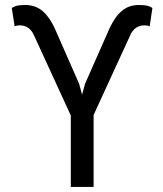

<svg xmlns="http://www.w3.org/2000/svg" viewBox="-20 -736 640 756"><path d="M402.8 -605 314.9 -406.2 303.2 -363.3 291.5 -406.2 204.1 -605Q191.4 -635.7 177.5 -657.2Q163.6 -678.7 148.4 -691.9Q132.8 -705.1 115.7 -710.7Q98.6 -716.3 79.6 -716.3Q65.4 -716.3 52.5 -714.6Q39.6 -712.9 26.4 -704.6L37.6 -631.8Q41 -634.3 46.4 -635.3Q51.8 -636.2 58.6 -636.2Q67.9 -636.2 76.4 -633.5Q85 -630.9 92.3 -625.5Q98.6 -620.6 104 -613.8Q109.4 -606.9 113.3 -598.1L258.8 -281.2V0H348.6V-283.2L493.2 -598.1Q496.1 -605 500 -610.6Q503.9 -616.2 508.3 -620.6Q516.6 -628.4 526.6 -632.3Q536.6 -636.2 547.9 -636.2Q555.2 -636.2 560.5 -635.3Q565.9 -634.3 569.3 -631.8L580.1 -704.6Q566.9 -712.9 554 -714.6Q541 -716.3 527.3 -716.3Q507.8 -716.3 490.7 -710.7Q473.6 -705.1 458.5 -691.9Q442.9 -678.7 429.2 -657.2Q415.5 -635.7 402.8 -605Z"/></svg>

Font: Roboto Mono
Style: Regular
Weight: 400
Monospace: yes
Designer: Google
Version: Version 3.000